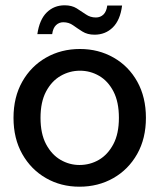

<svg xmlns="http://www.w3.org/2000/svg" viewBox="-20 -693 602 725"><path d="M280 12Q210 12 153.5 -20.5Q97 -53 64 -111.5Q31 -170 31 -248Q31 -326 64 -384.5Q97 -443 154 -475.5Q211 -508 282 -508Q352 -508 409 -475.5Q466 -443 498.5 -384.5Q531 -326 531 -248Q531 -170 498 -111.5Q465 -53 408 -20.5Q351 12 280 12ZM280 -70Q320 -70 353.5 -89.5Q387 -109 408 -148.5Q429 -188 429 -248Q429 -308 408.5 -347.5Q388 -387 354.5 -406.5Q321 -426 282 -426Q243 -426 209 -406.5Q175 -387 154 -347.5Q133 -308 133 -248Q133 -188 154 -148.5Q175 -109 208.5 -89.5Q242 -70 280 -70ZM337 -562Q310 -562 291 -574Q272 -586 256 -597.5Q240 -609 219 -609Q203 -609 191.5 -598Q180 -587 177 -564H121Q129 -619 156.5 -646Q184 -673 224 -673Q251 -673 269.5 -661.5Q288 -650 304.5 -638.5Q321 -627 342 -627Q359 -627 370.5 -638Q382 -649 385 -672H441Q434 -617 406 -589.5Q378 -562 337 -562Z"/></svg>

Font: DM Sans 36pt Medium
Style: Regular
Weight: 500
Designer: Colophon Foundry, Jonny Pinhorn
Foundry: Colophon Foundry
Version: Version 4.004;gftools[0.9.30]